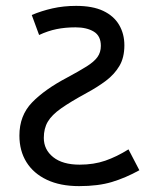

<svg xmlns="http://www.w3.org/2000/svg" viewBox="-20 -623 494 653"><path d="M249 10Q185 10 139.5 -11.5Q94 -33 70 -71.5Q46 -110 46 -162Q46 -230 89 -274.5Q132 -319 208 -359Q249 -381 274.5 -397Q300 -413 311.5 -429Q323 -445 323 -467Q323 -501 299 -515.5Q275 -530 237 -530Q202 -530 172.5 -524Q143 -518 113 -504L88 -572Q121 -586 158.5 -594.5Q196 -603 239 -603Q295 -603 331 -586Q367 -569 385 -538.5Q403 -508 403 -469Q403 -427 386 -398.5Q369 -370 340.5 -348.5Q312 -327 275 -307Q220 -277 188 -254.5Q156 -232 142.5 -209Q129 -186 129 -154Q129 -114 161 -88.5Q193 -63 251 -63Q299 -63 338 -76.5Q377 -90 417 -115L454 -44Q407 -18 360.5 -4Q314 10 249 10Z"/></svg>

Font: lguzrati15
Style: Book
Weight: 400
Designer: Jelle Bosma - Monotype Design Team, Universal Thirst
Foundry: Monotype Imaging Inc.
Version: Version 2.106